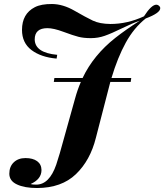

<svg xmlns="http://www.w3.org/2000/svg" viewBox="-20 -759 827 967"><path d="M375 -573.7Q349.6 -580.1 299.8 -598.6Q250 -617.2 218.8 -617.2Q154.8 -617.2 154.8 -560.1Q156.2 -493.2 268.1 -482.9L265.1 -463.9Q186.5 -470.7 138.7 -506.8Q90.8 -543 90.8 -608.4Q90.8 -689.5 155.3 -722.7Q187.5 -739.3 242.2 -738.8Q297.4 -738.3 355 -705.1Q412.6 -671.9 447.3 -655.3Q481.9 -638.7 536.1 -638.2Q621.6 -638.2 705.1 -676.8Q742.7 -735.4 767.6 -735.4Q774.4 -735.4 780.8 -730Q787.1 -724.6 787.1 -717.8Q787.1 -693.4 713.9 -666Q654.3 -618.7 613.3 -543.9Q572.3 -469.2 541.5 -366.2H641.1L638.2 -346.2H535.6L462.9 -64.9Q434.6 48.8 362.3 118.2Q290 187.5 167 188Q103.5 188 65.4 169.9Q27.3 152.3 26.9 116.2Q26.9 80.1 49.3 58.6Q71.8 37.1 108.4 37.1Q145.5 37.1 167 52.7Q188.5 68.4 189 97.2Q189 143.6 133.8 168Q143.1 170.9 162.1 170.9Q228.5 170.9 263.2 70.3Q278.3 26.4 304.2 -69.8L357.9 -262.2Q370.1 -307.1 387.2 -346.2H251L253.9 -366.2H396Q450.7 -481.4 561 -568.4Q611.8 -608.4 684.1 -654.8Q646.5 -642.1 593.8 -616.2Q541 -590.3 507.3 -578.6Q474.1 -566.9 437.5 -566.9Q400.9 -566.9 375 -573.7Z"/></svg>

Font: PlayfairDisplay-BoldItalic
Style: Bold Italic
Weight: 700
Italic angle: -14.9847°
Designer: Claus Eggers Sørensen
Foundry: Claus Eggers Sørensen
Version: Version 1.002;PS 001.002;hotconv 1.0.70;makeotf.lib2.5.58329